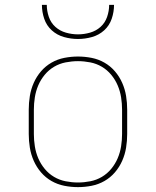

<svg xmlns="http://www.w3.org/2000/svg" viewBox="-20 -760 640 788"><path d="M300 8Q272 8 244 2.5Q216 -3 191.5 -17Q167 -31 148.5 -52.5Q130 -74 118.5 -100Q107 -126 102.5 -154Q98 -182 98 -210V-310Q98 -338 102.5 -366Q107 -394 118.5 -420Q130 -446 148.5 -467.5Q167 -489 191.5 -503Q216 -517 244 -522.5Q272 -528 300 -528Q328 -528 356 -522.5Q384 -517 408.5 -503Q433 -489 451.5 -467.5Q470 -446 481.5 -420Q493 -394 497.5 -366Q502 -338 502 -310V-210Q502 -182 497.5 -154Q493 -126 481.5 -100Q470 -74 451.5 -52.5Q433 -31 408.5 -17Q384 -3 356 2.5Q328 8 300 8ZM300 -11Q325 -11 350.5 -16Q376 -21 398 -34Q420 -47 436.5 -67Q453 -87 463 -110.5Q473 -134 477 -159.5Q481 -185 481 -210V-310Q481 -335 477 -360.5Q473 -386 463 -409.5Q453 -433 436.5 -453Q420 -473 398 -486Q376 -499 350.5 -504Q325 -509 300 -509Q275 -509 249.5 -504Q224 -499 202 -486Q180 -473 163.5 -453Q147 -433 137 -409.5Q127 -386 123 -360.5Q119 -335 119 -310V-210Q119 -185 123 -159.5Q127 -134 137 -110.5Q147 -87 163.5 -67Q180 -47 202 -34Q224 -21 249.5 -16Q275 -11 300 -11ZM300 -600Q271 -600 242.5 -608Q214 -616 192.5 -635.5Q171 -655 161.5 -683Q152 -711 152 -740H172Q172 -715 180.5 -690.5Q189 -666 207.5 -649.5Q226 -633 250.5 -626Q275 -619 300 -619Q325 -619 349.5 -626Q374 -633 392.5 -649.5Q411 -666 419.5 -690.5Q428 -715 428 -740H448Q448 -711 438.5 -683Q429 -655 407.5 -635.5Q386 -616 357.5 -608Q329 -600 300 -600Z"/></svg>

Font: Iosevka Etoile Thin
Style: Regular
Weight: 100
Designer: Belleve Invis
Foundry: Belleve Invis
Version: Version 22.1.2; ttfautohint (v1.8.4)